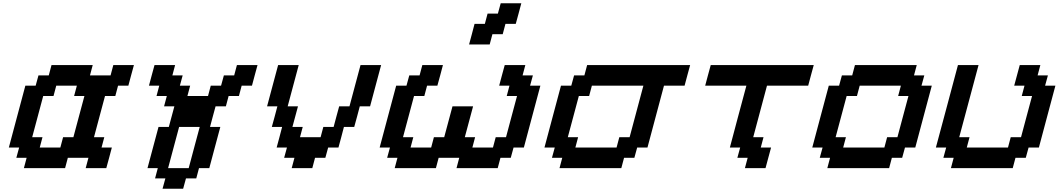

<svg xmlns="http://www.w3.org/2000/svg" viewBox="-20 -1020 6424 1165"><path d="M500 0H625Q630.9 -21 642.1 -62.5Q653.3 -104 658.7 -125H596.2L612.8 -187.5H550.3Q561.5 -229 583.7 -312.5Q606 -396 617.2 -437.5H679.7L696.3 -500H758.8Q764.2 -520.5 775.4 -562.3Q786.6 -604 792.5 -625H667.5L650.9 -562.5H525.9L542.5 -625H292.5L275.9 -562.5H213.4L196.3 -500H133.8Q117.2 -437.5 83.7 -312.5Q50.3 -187.5 33.7 -125H96.2L79.1 -62.5H141.6L125 0H375L391.6 -62.5H516.6ZM346.2 -125H221.2L237.8 -187.5H175.3Q186.5 -229 208.7 -312.3Q231 -395.5 242.2 -437.5H304.7L321.3 -500H446.3L429.7 -437.5H492.2Q481 -396 458.7 -312.5Q436.5 -229 425.3 -187.5H362.8Z M966.3 125H1091.3L1108.4 62.5H1170.9L1187.5 0H1250Q1261.2 -42 1283.4 -125.2Q1305.7 -208.5 1316.9 -250H1254.4Q1259.8 -270.5 1271 -312.3Q1282.2 -354 1288.1 -375H1350.6L1367.2 -437.5H1429.7L1446.3 -500H1508.8Q1514.2 -520.5 1525.4 -562.3Q1536.6 -604 1542.5 -625H1417.5L1400.9 -562.5H1338.4L1321.3 -500H1258.8L1242.2 -437.5H1117.2L1133.8 -500H1071.3L1088.4 -562.5H1025.9L1042.5 -625H917.5Q911.6 -604 900.4 -562.3Q889.2 -520.5 883.8 -500H946.3L929.7 -437.5H992.2L975.6 -375H1038.1Q1032.7 -354 1021.2 -312.3Q1009.8 -270.5 1004.4 -250H941.9Q930.7 -208 908.4 -125Q886.2 -42 875 0H937.5L920.9 62.5H983.4ZM1125 0H1000Q1011.2 -42 1033.4 -125Q1055.7 -208 1066.9 -250H1191.9Q1180.7 -208.5 1158.4 -125.2Q1136.2 -42 1125 0Z M1750 0H1875L1891.6 -62.5H1954.1L1971.2 -125H2033.7Q2039.6 -145.5 2050.5 -187.3Q2061.5 -229 2066.9 -250H2129.4Q2135.3 -270.5 2146.5 -312.3Q2157.7 -354 2163.1 -375H2225.6Q2236.8 -416.5 2259 -500Q2281.2 -583.5 2292.5 -625H2167.5Q2156.2 -583.5 2134 -500Q2111.8 -416.5 2100.6 -375H2038.1Q2032.2 -354 2021 -312.3Q2009.8 -270.5 2004.4 -250H1941.9L1925.3 -187.5H1800.3L1816.9 -250H1754.4Q1759.8 -270.5 1771.2 -312.3Q1782.7 -354 1788.1 -375H1725.6Q1736.8 -416.5 1759 -500Q1781.2 -583.5 1792.5 -625H1667.5Q1656.2 -583.5 1634 -500Q1611.8 -416.5 1600.6 -375H1663.1Q1657.7 -354 1646.5 -312.3Q1635.3 -270.5 1629.4 -250H1691.9Q1686.5 -229 1675.5 -187.3Q1664.6 -145.5 1658.7 -125H1721.2L1704.1 -62.5H1766.6Z M2750 0H3000L3016.6 -62.5H3079.1L3096.2 -125H3158.7Q3175.3 -187.5 3208.7 -312.5Q3242.2 -437.5 3258.8 -500H3196.3L3213.4 -562.5H3150.9L3167.5 -625H3042.5Q3036.6 -604 3025.4 -562.3Q3014.2 -520.5 3008.8 -500H3071.3L3054.7 -437.5H3117.2Q3106 -396 3083.7 -312.5Q3061.5 -229 3050.3 -187.5H2987.8L2971.2 -125H2846.2L2862.8 -187.5H2800.3L2850.6 -375H2725.6L2675.3 -187.5H2612.8L2596.2 -125H2471.2L2487.8 -187.5H2425.3Q2436.5 -229 2458.7 -312.3Q2481 -395.5 2492.2 -437.5H2554.7L2571.3 -500H2633.8Q2639.6 -520.5 2650.9 -562.3Q2662.1 -604 2667.5 -625H2542.5L2525.9 -562.5H2463.4L2446.3 -500H2383.8Q2367.2 -437.5 2333.7 -312.5Q2300.3 -187.5 2283.7 -125H2346.2L2329.1 -62.5H2391.6L2375 0H2625L2641.6 -62.5H2766.6ZM2826.2 -750H2951.2L2967.8 -812.5H3030.3L3046.9 -875H3109.4Q3115.2 -896 3126.5 -937.5Q3137.7 -979 3143.1 -1000H3018.1L3001 -937.5H2938.5L2921.9 -875H2859.4Q2854 -854 2843 -812.5Q2832 -771 2826.2 -750Z M3375 0H3750L3766.6 -62.5H3829.1L3846.2 -125H3908.7Q3925.3 -187.5 3958.7 -312.5Q3992.2 -437.5 4008.8 -500H4133.8Q4139.2 -520.5 4150.4 -562.3Q4161.6 -604 4167.5 -625H3542.5L3525.9 -562.5H3463.4L3446.3 -500H3383.8Q3367.2 -437.5 3333.7 -312.5Q3300.3 -187.5 3283.7 -125H3346.2L3329.1 -62.5H3391.6ZM3721.2 -125H3471.2L3487.8 -187.5H3425.3Q3436.5 -229 3458.7 -312.3Q3481 -395.5 3492.2 -437.5H3554.7L3571.3 -500H3883.8L3800.3 -187.5H3737.8Z M4500 0H4625Q4630.9 -21 4641.8 -62.5Q4652.8 -104 4658.7 -125H4596.2L4612.8 -187.5H4550.3L4633.8 -500H4883.8Q4889.2 -520.5 4900.4 -562.3Q4911.6 -604 4917.5 -625H4292.5Q4286.6 -604 4275.4 -562.3Q4264.2 -520.5 4258.8 -500H4508.8Q4491.7 -437.5 4458.5 -312.5Q4425.3 -187.5 4408.7 -125H4471.2L4454.1 -62.5H4516.6Z M5000 0H5375L5391.6 -62.5H5454.1L5471.2 -125H5533.7Q5550.3 -187.5 5583.7 -312.5Q5617.2 -437.5 5633.8 -500H5571.3L5588.4 -562.5H5525.9L5542.5 -625H5167.5L5150.9 -562.5H5088.4L5071.3 -500H5008.8Q4992.2 -437.5 4958.7 -312.5Q4925.3 -187.5 4908.7 -125H4971.2L4954.1 -62.5H5016.6ZM5346.2 -125H5096.2L5112.8 -187.5H5050.3Q5061.5 -229 5083.7 -312.3Q5106 -395.5 5117.2 -437.5H5179.7L5196.3 -500H5446.3L5429.7 -437.5H5492.2Q5481 -396 5458.7 -312.5Q5436.5 -229 5425.3 -187.5H5362.8Z M5750 0H6125L6141.6 -62.5H6204.1L6221.2 -125H6283.7Q6300.3 -187.5 6333.7 -312.5Q6367.2 -437.5 6383.8 -500H6321.3L6338.4 -562.5H6275.9L6292.5 -625H6167.5Q6162.1 -604 6150.6 -562.3Q6139.2 -520.5 6133.8 -500H6196.3L6179.7 -437.5H6242.2Q6231 -396 6208.7 -312.5Q6186.5 -229 6175.3 -187.5H6112.8L6096.2 -125H5846.2L5862.8 -187.5H5800.3L5917.5 -625H5792.5Q5770.5 -542 5725.8 -375Q5681.2 -208 5658.7 -125H5721.2L5704.1 -62.5H5766.6Z"/></svg>

Font: Faithful 32x
Style: Oblique
Weight: 400
Foundry: Faithful Resource Pack
Version: Version 1.0; January 27, 2023